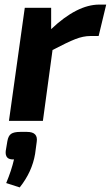

<svg xmlns="http://www.w3.org/2000/svg" viewBox="-20 -527 483 837"><path d="M443 -507 410 -370H374Q343 -370 308.5 -356.5Q274 -343 209 -309L167 0H19L88 -493H203V-400Q316 -507 413 -507ZM68 48H98Q147 48 140 92L133 144Q120 222 66 290L7 271Q30 216 41 168Q20 169 11.5 159.5Q3 150 5 131L12 89Q16 65 28.5 56.5Q41 48 68 48Z"/></svg>

Font: Exo 2.0
Style: Bold Italic
Weight: 700
Italic angle: -8°
Designer: Natanael Gama
Version: Version 1.001;PS 001.001;hotconv 1.0.70;makeotf.lib2.5.58329